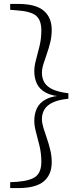

<svg xmlns="http://www.w3.org/2000/svg" viewBox="-20 -789 412 980"><path d="M329 -313V-285Q279 -280 249.5 -266Q220 -252 207 -230.5Q194 -209 194 -181Q194 -162 201.5 -137Q209 -112 219 -83.5Q229 -55 236.5 -24Q244 7 244 39Q244 103 203 137Q162 171 73 171H32V141L68 139Q139 133 165 110Q191 87 191 37Q191 -5 182 -43Q173 -81 164 -113.5Q155 -146 155 -173Q155 -208 168.5 -236.5Q182 -265 215 -282.5Q248 -300 305 -302V-296Q248 -298 215 -315.5Q182 -333 168.5 -361.5Q155 -390 155 -425Q155 -452 164 -484.5Q173 -517 182 -554.5Q191 -592 191 -634Q191 -685 165 -708Q139 -731 68 -736L32 -739V-769H73Q162 -769 203 -734.5Q244 -700 244 -636Q244 -604 236.5 -573Q229 -542 219 -514Q209 -486 201.5 -461.5Q194 -437 194 -417Q194 -389 207 -367.5Q220 -346 249.5 -332.5Q279 -319 329 -313Z"/></svg>

Font: Early Summer Mincho VF
Style: Regular
Weight: 250
Designer: GuiWonder
Version: Version 1.002